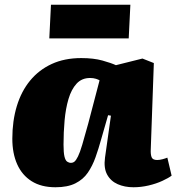

<svg xmlns="http://www.w3.org/2000/svg" viewBox="-20 -776 744 810"><path d="M616 -145Q615 -125 619.5 -113Q624 -101 643 -101Q654 -101 666.5 -104.5Q679 -108 686 -111L704 -35Q691 -25 665 -13Q639 -1 607 6.5Q575 14 543 14Q506 14 476.5 1Q447 -12 432 -39.5Q417 -67 423 -111L448 -288L436 -290L407 -189Q396 -149 383 -112.5Q370 -76 350.5 -47.5Q331 -19 298 -2.5Q265 14 214 14Q154 14 113.5 -11.5Q73 -37 52.5 -83Q32 -129 32 -191Q32 -266 51 -328.5Q70 -391 107 -436Q144 -481 198 -506Q252 -531 323 -531Q375 -531 412.5 -520.5Q450 -510 469 -501L581 -529L629 -510ZM279 -89Q288 -89 294.5 -94.5Q301 -100 309 -116Q317 -132 327 -165.5Q337 -199 352 -254L400 -437Q396 -440 385 -443.5Q374 -447 360 -447Q325 -447 303 -423Q281 -399 269 -358.5Q257 -318 252.5 -268Q248 -218 248 -166Q248 -132 252 -115.5Q256 -99 263.5 -94Q271 -89 279 -89ZM195 -756H530L523 -614H188Z"/></svg>

Font: Literata Black
Style: Italic
Weight: 900
Italic angle: -2°
Designer: Latin by Veronika Burian and Jose Scaglione. Greek by Irene Vlachou. Cyrillic by Vera Evstafieva
Foundry: TypeTogether
Version: Version 3.002